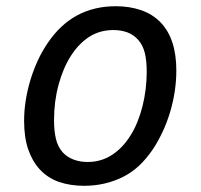

<svg xmlns="http://www.w3.org/2000/svg" viewBox="-20 -580 642 614"><path d="M249 14.2Q204.1 14.2 168 1.5Q131.8 -11.2 106.4 -39.1Q83.5 -64 70.3 -102.1Q57.1 -140.1 57.1 -193.4Q57.1 -256.8 77.1 -323.7Q86.4 -354.5 100.3 -385.3Q114.3 -416 133.8 -444.3Q173.3 -502 226.6 -530.8Q281.2 -560.1 350.1 -560.1Q394.5 -560.1 431.4 -547.4Q468.3 -534.7 494.1 -507.8Q543.9 -455.6 543.9 -354.5Q543.9 -288.6 523.9 -221.2Q512.7 -184.6 498 -154.3Q483.4 -124 467.8 -101.1Q447.3 -71.3 424.6 -50Q401.9 -28.8 374 -14.6Q346.2 -0.5 314.7 6.8Q283.2 14.2 249 14.2ZM260.3 -62Q302.7 -62 337.2 -84Q371.6 -106 396.5 -145.5Q409.7 -166 419.4 -190.2Q429.2 -214.4 435.8 -240.7Q442.4 -267.1 445.8 -294.9Q449.2 -322.8 449.2 -350.6Q449.2 -385.7 443.1 -410.6Q437 -435.5 421.9 -452.6Q407.2 -469.2 387 -476.6Q366.7 -483.9 342.8 -483.9Q298.8 -483.9 264.9 -461.9Q231 -439.9 206.1 -400.4Q181.6 -361.8 167.2 -308.6Q152.8 -255.4 152.8 -196.3Q152.8 -161.1 158.9 -135.7Q165 -110.4 180.2 -93.3Q194.3 -77.6 215.1 -69.8Q235.8 -62 260.3 -62Z"/></svg>

Font: Hack
Style: Italic
Weight: 400
Italic angle: -11°
Monospace: yes
Designer: Christopher Simpkins
Foundry: Christopher Simpkins
Version: Version 2.019; ttfautohint (v1.4.1) -l 4 -r 80 -G 350 -x 0 -